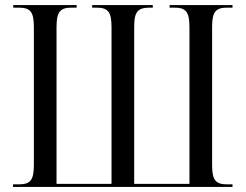

<svg xmlns="http://www.w3.org/2000/svg" viewBox="-20 -734 965 754"><path d="M31 0H893V-10H873C828 -10 813 -25 813 -85V-629C813 -689 828 -704 873 -704H893V-714H646V-704H664C709 -704 724 -689 724 -628V-12H507V-631C507 -691 524 -704 569 -704H580V-714H342V-704H357C403 -704 418 -690 418 -627V-12H202V-628C202 -689 217 -704 262 -704H281V-714H32V-704H53C98 -704 113 -689 113 -629V-85C113 -25 98 -10 53 -10H31Z"/></svg>

Font: Noto Serif Display Condensed
Style: Regular
Weight: 400
Width: 3
Designer: Monotype Design Team
Foundry: Monotype Imaging Inc.
Version: Version 2.009